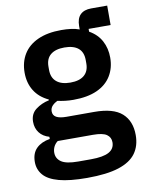

<svg xmlns="http://www.w3.org/2000/svg" viewBox="-91 -678 726 954"><g transform="rotate(-10 272.5 -201.0)"><path d="M545 44Q545 98 518 135.5Q491 173 431 192.5Q371 212 271 212Q183 212 129.5 197.5Q76 183 52 155Q28 127 28 89Q28 45 53 20.5Q78 -4 121 -11V-22Q89 -31 71.5 -54Q54 -77 54 -109Q54 -149 83 -171Q112 -193 150 -201V-205Q103 -227 79 -266Q55 -305 55 -357Q55 -410 79.5 -450Q104 -490 152.5 -512Q201 -534 271 -534Q297 -534 320 -531Q343 -528 362 -521V-538Q362 -576 381 -595Q400 -614 436 -614H517V-516H406V-502Q447 -479 467 -441.5Q487 -404 487 -357Q487 -305 462.5 -265Q438 -225 390 -203.5Q342 -182 271 -182Q249 -182 228.5 -184.5Q208 -187 191 -191Q176 -184 165 -172.5Q154 -161 154 -144Q154 -124 171 -114.5Q188 -105 222 -105H362Q458 -105 501.5 -66Q545 -27 545 44ZM425 59Q425 34 405 20Q385 6 336 6H158Q144 17 137.5 31Q131 45 131 60Q131 90 156 107Q181 124 241 124H305Q367 124 396 108Q425 92 425 59ZM271 -269Q317 -269 341 -289.5Q365 -310 365 -349V-366Q365 -406 341 -426Q317 -446 271 -446Q226 -446 201.5 -426Q177 -406 177 -366V-349Q177 -310 201.5 -289.5Q226 -269 271 -269Z"/></g></svg>

Font: IBM Plex Sans SemiBold
Style: Regular
Weight: 600
Designer: Mike Abbink, Paul van der Laan, Pieter van Rosmalen
Foundry: Bold Monday
Version: Version 3.201